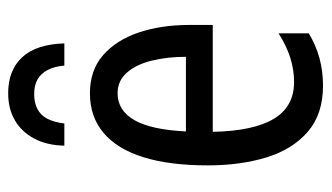

<svg xmlns="http://www.w3.org/2000/svg" viewBox="-186 -594 791 458"><g transform="rotate(-90 209.0 -365.5)"><path d="M215 -546Q270 -546 306 -514.5Q342 -483 360 -429.5Q378 -376 378 -309V-253H123Q125 -156 154 -107.5Q183 -59 242 -59Q271 -59 299.5 -68Q328 -77 358 -96V-24Q330 -7 299 1.5Q268 10 233 10Q165 10 123 -26.5Q81 -63 62 -125Q43 -187 43 -265Q43 -356 62.5 -418.5Q82 -481 120.5 -513.5Q159 -546 215 -546ZM215 -480Q174 -480 151 -440Q128 -400 124 -317H302Q302 -361 293 -398Q284 -435 264.5 -457.5Q245 -480 215 -480ZM215 -741Q270 -741 301 -707.5Q332 -674 334 -607H281Q279 -631 270.5 -647Q262 -663 248 -671Q234 -679 213 -679Q193 -679 178 -671.5Q163 -664 154.5 -648Q146 -632 143 -607H90Q91 -649 107 -679Q123 -709 150.5 -725Q178 -741 215 -741Z"/></g></svg>

Font: Noto Sans ExtraCondensed
Style: Regular
Weight: 400
Width: 2
Designer: Monotype Design Team
Foundry: Monotype Imaging Inc.
Version: Version 2.013